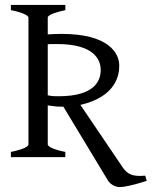

<svg xmlns="http://www.w3.org/2000/svg" viewBox="-20 -635 613 776"><path d="M387 -352C387 -309 363 -246 217 -246C199 -246 190 -246 173 -250V-456C180 -457 186 -457 192 -457H211C360 -457 387 -394 387 -352ZM573 96 567 75C560 75 553 76 547 76C511 76 496 67 479 46L305 -211C452 -245 462 -335 462 -370C462 -421 418 -498 229 -498C210 -498 191 -497 173 -496V-564C173 -576 214 -588 244 -594V-615H24V-594C80 -583 95 -570 95 -564V-51C95 -45 83 -33 24 -21V0H244V-21C188 -32 173 -45 173 -51V-209C207 -204 214 -204 223 -204H236L416 94C424 108 444 121 463 121C485 121 519 113 573 96Z"/></svg>

Font: Temporarium
Style: Regular
Weight: 400
Version: Version 1.1